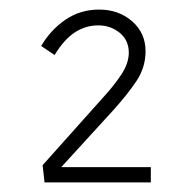

<svg xmlns="http://www.w3.org/2000/svg" viewBox="-20 -799 386 401"><path d="M73 -418 69 -454 195 -595Q218 -620 233.5 -643.5Q249 -667 249 -689Q249 -715 230 -730.5Q211 -746 185 -746Q159 -746 136.5 -731.5Q114 -717 94 -684L66 -703Q86 -737 117 -758Q148 -779 187 -779Q228 -779 256 -754.5Q284 -730 284 -692Q284 -658 264.5 -629Q245 -600 214 -566L108 -450H295V-418Z"/></svg>

Font: Readex Pro Light
Style: Regular
Weight: 300
Designer: Bonnie Shaver-Troup, Thomas Jockin
Foundry: Lexend
Version: Version 1.200; ttfautohint (v1.8.3)